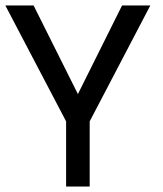

<svg xmlns="http://www.w3.org/2000/svg" viewBox="-20 -680 594 700"><path d="M221 -237.5 -0.5 -660H102.5L264 -337L425 -660H528L307 -237.5V0H221Z"/></svg>

Font: League Spartan Thin
Style: Regular
Weight: 400
Version: Version 2.002